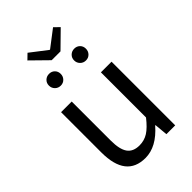

<svg xmlns="http://www.w3.org/2000/svg" viewBox="-276 -1042 1158 1158"><g transform="rotate(-45 303.0 -463.0)"><path d="M250 12.7Q85 12.7 85 -199.2V-543H175.8V-210Q175.8 -134.8 200.2 -100.6Q224.6 -66.4 278.3 -66.4Q319.3 -66.4 352.5 -87.4Q385.7 -108.4 424.8 -158.2V-543H515.6V0H440.4L432.6 -85H429.7Q344.7 12.7 250 12.7ZM195.3 -939.5 301.8 -857.4H305.7L413.1 -939.5L446.3 -907.2L341.8 -804.7H266.6L162.1 -907.2ZM232.9 -671.9Q218.8 -657.2 197.3 -657.2Q175.8 -657.2 161.1 -671.9Q146.5 -686.5 146.5 -708Q146.5 -729.5 161.1 -743.7Q175.8 -757.8 197.3 -757.8Q218.8 -757.8 232.9 -743.7Q247.1 -729.5 247.1 -708Q247.1 -686.5 232.9 -671.9ZM447.8 -671.9Q433.6 -657.2 412.1 -657.2Q390.6 -657.2 376 -671.9Q361.3 -686.5 361.3 -708Q361.3 -729.5 376 -743.7Q390.6 -757.8 412.1 -757.8Q433.6 -757.8 447.8 -743.7Q461.9 -729.5 461.9 -708Q461.9 -686.5 447.8 -671.9Z"/></g></svg>

Font: Nasu
Style: Regular
Weight: 400
Designer: Ryoko NISHIZUKA (kana &amp; ideographs); Paul D. Hunt (Latin, Greek &amp; Cyrillic); Wenlong ZHANG (bopomofo); Sandoll C
Version: Version 2014.1215